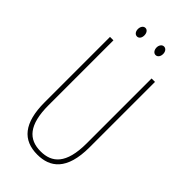

<svg xmlns="http://www.w3.org/2000/svg" viewBox="-273 -952 1032 1032"><g transform="rotate(45 243.0 -436.5)"><path d="M148 -850C148 -833 157 -818 173 -818C187 -818 197 -831 197 -850C197 -869 187 -883 173 -883C157 -883 148 -867 148 -850ZM289 -851C289 -833 299 -818 314 -818C329 -818 339 -832 339 -851C339 -870 328 -883 314 -883C299 -883 289 -868 289 -851ZM414 -217V-714H388V-221C388 -63 328 -15 243 -15C152 -15 98 -71 98 -221V-714H72V-217C72 -59 133 10 243 10C338 10 414 -42 414 -217Z"/></g></svg>

Font: Noto Sans Myanmar UI ExtraCondensed Thin
Style: Regular
Weight: 100
Width: 2
Designer: Monotype Design Team
Foundry: Monotype Imaging Inc.
Version: Version 2.103